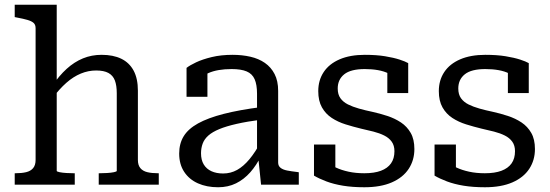

<svg xmlns="http://www.w3.org/2000/svg" viewBox="-20 -778 2319 809"><path d="M219 -758V-58Q219 -55 231 -52.5Q243 -50 260 -49Q277 -48 291 -48H295V0H42V-48H45Q71 -48 90 -52.5Q109 -57 119.5 -69.5Q130 -82 130 -104V-659Q130 -674 121.5 -681.5Q113 -689 96 -694Q79 -699 52 -704L42 -706V-758ZM649 0H396V-48H400Q414 -48 431 -49Q448 -50 460 -52.5Q472 -55 472 -58V-385Q472 -418 464 -439Q456 -460 437 -470.5Q418 -481 385 -481Q352 -481 320.5 -468Q289 -455 259.5 -429Q230 -403 200 -363V-416Q229 -459 261 -488Q293 -517 329.5 -532Q366 -547 408 -547Q457 -547 491 -530.5Q525 -514 543 -480.5Q561 -447 561 -396V-104Q561 -82 571.5 -69.5Q582 -57 601 -52.5Q620 -48 646 -48H649Z M1082 -327V-274Q1021 -266 977 -256Q933 -246 904 -234Q875 -222 858 -207Q841 -192 834 -173Q827 -154 827 -132Q827 -104 838.5 -85Q850 -66 871 -56.5Q892 -47 920 -47Q952 -47 979 -62Q1006 -77 1031 -107Q1056 -137 1080 -182L1081 -123Q1061 -82 1034.5 -52Q1008 -22 974.5 -5.5Q941 11 899 11Q851 11 814 -5.5Q777 -22 756 -54Q735 -86 735 -131Q735 -173 754 -204Q773 -235 814.5 -258Q856 -281 922 -298Q988 -315 1082 -327ZM1080 0 1068 -116 1063 -122V-383Q1063 -421 1053 -444Q1043 -467 1019.5 -477Q996 -487 956 -487Q896 -487 858 -470Q820 -453 801 -434Q801 -442 805 -450.5Q809 -459 816 -466.5Q823 -474 832.5 -479Q842 -484 854 -486V-370H766V-492Q780 -503 806.5 -515.5Q833 -528 872 -537.5Q911 -547 960 -547Q1000 -547 1035 -539Q1070 -531 1096 -513Q1122 -495 1137 -466Q1152 -437 1152 -395V-93Q1152 -79 1162 -71Q1172 -63 1190 -59.5Q1208 -56 1234 -53L1239 -52V0Z M1642 -141Q1642 -165 1630.5 -181Q1619 -197 1599 -207Q1579 -217 1553.5 -223.5Q1528 -230 1501 -236Q1468 -244 1436 -254Q1404 -264 1378 -281Q1352 -298 1336.5 -325.5Q1321 -353 1321 -394Q1321 -440 1344 -474.5Q1367 -509 1411 -528Q1455 -547 1517 -547Q1566 -547 1602.5 -541Q1639 -535 1663.5 -527Q1688 -519 1700 -512V-386H1612V-490Q1622 -490 1629.5 -487Q1637 -484 1641.5 -478.5Q1646 -473 1648.5 -464Q1651 -455 1650 -444Q1638 -458 1618 -468Q1598 -478 1572.5 -482.5Q1547 -487 1517 -487Q1458 -487 1430.5 -465Q1403 -443 1403 -405Q1403 -380 1414.5 -364Q1426 -348 1446 -338Q1466 -328 1492.5 -320.5Q1519 -313 1548 -307Q1580 -300 1612 -289.5Q1644 -279 1669.5 -262Q1695 -245 1710.5 -218Q1726 -191 1726 -150Q1726 -103 1702 -66.5Q1678 -30 1631 -9.5Q1584 11 1515 11Q1465 11 1425.5 4.5Q1386 -2 1355.5 -13.5Q1325 -25 1303 -38V-169H1393V-31Q1377 -39 1368.5 -47Q1360 -55 1357 -63Q1354 -71 1354 -80Q1354 -89 1356 -98Q1372 -83 1395.5 -72Q1419 -61 1449 -54.5Q1479 -48 1515 -48Q1557 -48 1585 -58.5Q1613 -69 1627.5 -89.5Q1642 -110 1642 -141Z M2150 -141Q2150 -165 2138.5 -181Q2127 -197 2107 -207Q2087 -217 2061.5 -223.5Q2036 -230 2009 -236Q1976 -244 1944 -254Q1912 -264 1886 -281Q1860 -298 1844.5 -325.5Q1829 -353 1829 -394Q1829 -440 1852 -474.5Q1875 -509 1919 -528Q1963 -547 2025 -547Q2074 -547 2110.5 -541Q2147 -535 2171.5 -527Q2196 -519 2208 -512V-386H2120V-490Q2130 -490 2137.5 -487Q2145 -484 2149.5 -478.5Q2154 -473 2156.5 -464Q2159 -455 2158 -444Q2146 -458 2126 -468Q2106 -478 2080.5 -482.5Q2055 -487 2025 -487Q1966 -487 1938.5 -465Q1911 -443 1911 -405Q1911 -380 1922.5 -364Q1934 -348 1954 -338Q1974 -328 2000.5 -320.5Q2027 -313 2056 -307Q2088 -300 2120 -289.5Q2152 -279 2177.5 -262Q2203 -245 2218.5 -218Q2234 -191 2234 -150Q2234 -103 2210 -66.5Q2186 -30 2139 -9.5Q2092 11 2023 11Q1973 11 1933.5 4.5Q1894 -2 1863.5 -13.5Q1833 -25 1811 -38V-169H1901V-31Q1885 -39 1876.5 -47Q1868 -55 1865 -63Q1862 -71 1862 -80Q1862 -89 1864 -98Q1880 -83 1903.5 -72Q1927 -61 1957 -54.5Q1987 -48 2023 -48Q2065 -48 2093 -58.5Q2121 -69 2135.5 -89.5Q2150 -110 2150 -141Z"/></svg>

Font: Roboto Serif
Style: Regular
Weight: 400
Designer: Greg Gazdowicz
Foundry: Commercial Type
Version: Version 1.008